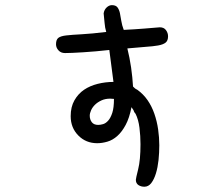

<svg xmlns="http://www.w3.org/2000/svg" viewBox="-20 -667 845 728"><path d="M226.6 -465.8Q210.9 -465.8 201.7 -476.1Q192.4 -486.3 192.4 -499Q192.4 -516.6 201.2 -523.4Q210 -530.3 231.4 -532.7Q252.9 -535.2 290 -537.1Q327.1 -539.1 382.8 -545.9Q377.9 -561.5 376.5 -580.6Q375 -599.6 373 -616.2Q375 -629.9 384.3 -638.7Q393.6 -647.5 404.3 -647.5Q418.9 -647.5 425.3 -639.2Q431.6 -630.9 434.6 -617.7Q437.5 -604.5 439.9 -587.9Q442.4 -571.3 449.2 -553.7Q490.2 -555.7 526.4 -558.6Q562.5 -561.5 585.9 -563.5Q601.6 -563.5 609.4 -552.7Q617.2 -542 617.2 -529.3Q617.2 -512.7 607.9 -505.4Q598.6 -498 579.6 -494.6Q560.5 -491.2 531.2 -489.3Q502 -487.3 462.9 -483.4Q471.7 -448.2 477.1 -411.1Q482.4 -374 484.4 -338.9Q488.3 -335 491.7 -332Q495.1 -329.1 500 -327.1Q523.4 -310.5 539.6 -287.1Q555.7 -263.7 565.4 -235.4Q575.2 -207 579.6 -176.3Q584 -145.5 584 -116.2Q584 -87.9 581.1 -60.1Q578.1 -32.2 571.3 -9.8Q564.5 12.7 553.7 26.9Q543 41 527.3 41Q514.6 41 504.9 34.7Q495.1 28.3 495.1 14.6Q495.1 9.8 503.9 -25.4Q512.7 -60.5 512.7 -120.1Q512.7 -151.4 508.8 -182.6Q504.9 -213.9 494.1 -235.4Q488.3 -241.2 486.3 -249L478.5 -260.7Q470.7 -219.7 456.5 -193.4Q442.4 -167 424.8 -151.4Q407.2 -135.7 387.2 -129.9Q367.2 -124 348.6 -124Q305.7 -124 276.9 -153.3Q248 -182.6 248 -226.6Q248 -261.7 262.2 -286.6Q276.4 -311.5 298.8 -326.7Q321.3 -341.8 350.6 -349.1Q379.9 -356.4 410.2 -356.4L394.5 -477.5Q342.8 -471.7 295.9 -468.8Q249 -465.8 226.6 -465.8ZM412.1 -292Q407.2 -292 404.3 -292.5Q401.4 -293 398.4 -293Q378.9 -293 364.3 -286.1Q349.6 -279.3 339.8 -269.5Q330.1 -259.8 325.2 -248.5Q320.3 -237.3 320.3 -228.5Q320.3 -213.9 328.1 -203.6Q335.9 -193.4 352.5 -193.4Q360.4 -193.4 370.6 -196.3Q380.9 -199.2 390.1 -209.5Q399.4 -219.7 405.8 -239.3Q412.1 -258.8 412.1 -292Z"/></svg>

Font: Gamja Flower
Style: Regular
Weight: 400
Designer: YoonDesign Inc.
Foundry: YoonDesign Inc.
Version: Version 3.00;build 20171102